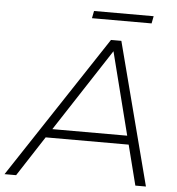

<svg xmlns="http://www.w3.org/2000/svg" viewBox="-104 -887 865 940"><g transform="rotate(5 329.0 -417.0)"><path d="M-47 0 415 -700H466L648 0H596L546 -197H138L10 0ZM167 -240H535L432 -646ZM313 -798 320 -834H613L606 -798Z"/></g></svg>

Font: Montserrat Light
Style: Italic
Weight: 300
Italic angle: -11.3°
Designer: Julieta Ulanovsky
Foundry: Julieta Ulanovsky
Version: Version 9.000; ttfautohint (v1.8.4.7-5d5b)